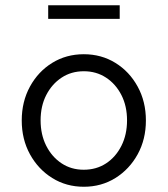

<svg xmlns="http://www.w3.org/2000/svg" viewBox="-20 -703 640 733"><path d="M300 10Q233 10 179.4 -23.4Q125.8 -56.8 94.4 -114Q63 -171.2 63 -243.1Q63 -315 94.4 -372.5Q125.8 -430 179.4 -463Q233 -496 299.9 -496Q366.9 -496 420.4 -463Q474 -430 505.5 -372.5Q537 -315 537 -243.1Q537 -171.2 505.6 -114Q474.1 -56.8 420.6 -23.4Q367 10 300 10ZM299.5 -55Q348 -55 385 -79.3Q422 -103.6 443.5 -146.3Q465 -189 465 -243.5Q465 -298 443.5 -340.2Q421.9 -382.4 384.8 -406.7Q347.7 -431 300 -431Q252 -431 215 -406.5Q178 -382 156.5 -340Q135 -298 135 -243.5Q135 -189 156.5 -146.5Q178 -104 215 -79.5Q252 -55 299.5 -55ZM164 -631V-683H437V-631Z"/></svg>

Font: Red Hat Mono VF Light
Style: Regular
Weight: 300
Monospace: yes
Designer: Pentagram, MCKL
Foundry: Pentagram, MCKL
Version: Version 1.023